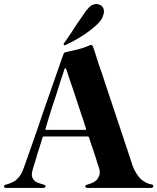

<svg xmlns="http://www.w3.org/2000/svg" viewBox="-50 -920 771 940"><path d="M694.3 -16.6Q679.7 -18.6 666 -25.4Q652.3 -32.2 639.6 -43Q627.9 -54.7 618.2 -70.3Q607.4 -85.9 599.6 -107.4Q595.7 -118.2 585.9 -149.4Q576.2 -179.7 561.5 -222.7Q547.9 -264.6 530.3 -316.4Q513.7 -367.2 496.1 -418.9Q478.5 -469.7 462.9 -518.6Q447.3 -567.4 433.6 -604.5Q421.9 -642.6 414.1 -666Q406.2 -689.5 405.3 -691.4Q403.3 -697.3 399.4 -699.2Q398.4 -699.2 396.5 -699.2Q392.6 -700.2 386.7 -697.3Q374 -691.4 359.4 -686.5Q344.7 -681.6 329.1 -677.7Q314.5 -673.8 299.8 -670.9Q285.2 -667 274.4 -665Q267.6 -664.1 264.6 -661.1Q261.7 -658.2 259.8 -652.3Q258.8 -651.4 251 -627.9Q242.2 -603.5 229.5 -566.4Q216.8 -528.3 199.2 -479.5Q182.6 -430.7 164.1 -378.9Q147.5 -328.1 129.9 -278.3Q112.3 -227.5 97.7 -186.5Q83 -145.5 73.2 -117.2Q63.5 -88.9 59.6 -81.1Q53.7 -66.4 44.9 -55.7Q36.1 -44.9 25.4 -36.1Q14.6 -29.3 2.9 -24.4Q-9.8 -18.6 -23.4 -15.6Q-27.3 -14.6 -28.3 -11.7Q-30.3 -9.8 -30.3 -7.8Q-30.3 -6.8 -30.3 -6.8Q-30.3 -3.9 -27.3 -2Q-25.4 0 -21.5 0Q40 0 163.1 0Q167 0 169.9 -2Q171.9 -3.9 172.9 -6.8Q172.9 -9.8 171.9 -12.7Q169.9 -14.6 165 -15.6Q158.2 -17.6 146.5 -21.5Q134.8 -24.4 125 -30.3Q115.2 -37.1 109.4 -48.8Q103.5 -60.5 107.4 -79.1Q108.4 -82 111.3 -94.7Q115.2 -107.4 120.1 -123Q126 -139.6 130.9 -159.2Q136.7 -178.7 142.6 -196.3Q148.4 -213.9 152.3 -227.5Q156.2 -241.2 158.2 -247.1Q160.2 -252 164.1 -252Q236.3 -252 379.9 -252Q383.8 -252 385.7 -247.1Q385.7 -245.1 389.6 -235.4Q392.6 -224.6 397.5 -210.9Q402.3 -196.3 408.2 -179.7Q413.1 -163.1 418.9 -147.5Q423.8 -131.8 427.7 -118.2Q431.6 -105.5 434.6 -98.6Q442.4 -75.2 435.5 -59.6Q429.7 -43.9 418 -34.2Q406.2 -25.4 393.6 -21.5Q380.9 -17.6 376 -15.6Q370.1 -14.6 369.1 -11.7Q367.2 -9.8 367.2 -6.8Q368.2 -3.9 371.1 -2Q373 0 377 0Q481.4 0 690.4 0Q695.3 0 697.3 -2Q700.2 -4.9 700.2 -7.8Q700.2 -7.8 700.2 -8.8Q701.2 -10.7 699.2 -12.7Q698.2 -15.6 694.3 -16.6ZM172.9 -290Q177.7 -307.6 186.5 -335.9Q195.3 -363.3 205.1 -395.5Q215.8 -427.7 226.6 -460Q237.3 -493.2 245.1 -519.5Q253.9 -546.9 259.8 -563.5Q264.6 -581.1 265.6 -582Q266.6 -585 269.5 -585.9Q270.5 -585.9 270.5 -585.9Q273.4 -585 274.4 -582Q274.4 -582 278.3 -569.3Q282.2 -556.6 289.1 -536.1Q295.9 -516.6 304.7 -491.2Q313.5 -464.8 322.3 -438.5Q331.1 -411.1 339.8 -385.7Q347.7 -359.4 355.5 -338.9Q362.3 -318.4 366.2 -304.7Q370.1 -291 371.1 -290Q371.1 -289.1 371.1 -288.1Q372.1 -284.2 367.2 -284.2Q303.7 -284.2 176.8 -284.2Q171.9 -284.2 171.9 -287.1Q171.9 -289.1 172.9 -290ZM262.7 -708Q265.6 -712.9 275.4 -725.6Q284.2 -739.3 296.9 -756.8Q308.6 -775.4 321.3 -794.9Q335 -814.5 345.7 -830.1Q357.4 -846.7 365.2 -858.4Q373 -869.1 374 -870.1Q379.9 -877.9 386.7 -884.8Q393.6 -891.6 401.4 -895.5Q410.2 -899.4 418.9 -900.4Q420.9 -900.4 421.9 -900.4Q429.7 -900.4 438.5 -896.5Q449.2 -891.6 454.1 -883.8Q459 -875 459 -865.2Q459 -864.3 459 -863.3Q459 -854.5 455.1 -844.7Q452.1 -835 447.3 -826.2Q435.5 -808.6 414.1 -790Q392.6 -771.5 367.2 -753.9Q342.8 -737.3 316.4 -722.7Q290 -709 270.5 -699.2Q267.6 -698.2 266.6 -698.2Q263.7 -698.2 262.7 -700.2Q261.7 -701.2 261.7 -703.1Q261.7 -705.1 262.7 -708Z"/></svg>

Font: Mermaid
Style: Bold
Weight: 400
Designer: Scott Simpson
Version: Version 1.001